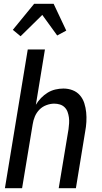

<svg xmlns="http://www.w3.org/2000/svg" viewBox="-20 -997 540 1017"><path d="M89 -805 48 -839 161 -977H264L331 -835L283 -809L204 -918ZM6 0 127 -735H218L170 -442Q181 -461 197.5 -478Q214 -495 233 -506.5Q252 -518 273.5 -523Q295 -528 316 -528Q342 -528 365 -519Q388 -510 403.5 -492Q419 -474 426.5 -450.5Q434 -427 436.5 -402Q439 -377 437.5 -351Q436 -325 431 -299L382 0H291L343 -313Q345 -328 346 -344Q347 -360 345 -375Q343 -390 338 -404Q333 -418 322.5 -428.5Q312 -439 297.5 -443.5Q283 -448 267 -448Q247 -448 225.5 -440Q204 -432 188.5 -416Q173 -400 164.5 -379.5Q156 -359 153 -338L97 0Z"/></svg>

Font: Iosevka Curly Medium
Style: Italic
Weight: 500
Italic angle: -9°
Monospace: yes
Designer: Belleve Invis
Foundry: Belleve Invis
Version: Version 22.1.2; ttfautohint (v1.8.4)